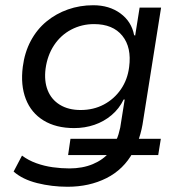

<svg xmlns="http://www.w3.org/2000/svg" viewBox="-20 -525 688 733"><path d="M238 188Q178 188 122 174Q66 160 32 130L64 69Q88 87 118.5 98Q149 109 181.5 113.5Q214 118 245 118Q295 118 334.5 101.5Q374 85 399 55L405 67H240L249 5H432L423 11Q429 0 432.5 -12.5Q436 -25 439 -38L456 -145H452Q435 -110 406 -85.5Q377 -61 340.5 -48.5Q304 -36 263 -36Q194 -36 146.5 -65Q99 -94 78.5 -147Q58 -200 67 -270Q74 -325 97.5 -369Q121 -413 157.5 -443Q194 -473 239.5 -489Q285 -505 336 -505Q397 -505 439.5 -474Q482 -443 492 -391L496 -389L513 -496H595L524 -49Q521 -32 516 -14Q511 4 505 19L498 5H594L584 67H474L488 56Q452 122 386.5 155Q321 188 238 188ZM288 -105Q337 -105 376.5 -126Q416 -147 441.5 -184Q467 -221 473 -269Q483 -344 447 -388.5Q411 -433 339 -433Q292 -433 252 -412Q212 -391 186.5 -352.5Q161 -314 154 -263Q148 -216 162 -180.5Q176 -145 208.5 -125Q241 -105 288 -105Z"/></svg>

Font: Nunito Sans 7pt
Style: Italic
Weight: 400
Italic angle: -9°
Designer: Vernon Adams
Foundry: Vernon Adams
Version: Version 3.101;gftools[0.9.27]